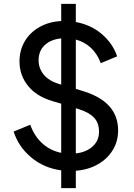

<svg xmlns="http://www.w3.org/2000/svg" viewBox="-20 -865 686 985"><path d="M294 9Q205 -3 140 -57.5Q75 -112 50 -190L135 -225Q157 -165 198 -128.5Q239 -92 294 -81V-333L247 -347Q167 -371 123.5 -425Q80 -479 80 -550Q80 -607 107 -653Q134 -699 183 -726.5Q232 -754 294 -757V-845H369V-752Q446 -738 502 -690.5Q558 -643 581 -576L497 -541Q479 -589 446.5 -619.5Q414 -650 369 -662V-409L408 -397Q586 -342 586 -196Q586 -140 558.5 -95Q531 -50 482 -22Q433 6 369 11V100H294ZM283 -434 294 -431V-668Q241 -663 209.5 -633.5Q178 -604 178 -556Q178 -514 204.5 -482Q231 -450 283 -434ZM369 -78Q423 -84 455.5 -114Q488 -144 488 -189Q488 -235 462 -262Q436 -289 384 -305L369 -310Z"/></svg>

Font: Eudoxus Sans Medium
Style: Regular
Weight: 500
Designer: Stijn de Vries
Foundry: tokotype
Version: Version 2.005